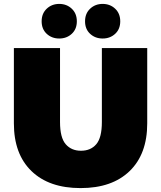

<svg xmlns="http://www.w3.org/2000/svg" viewBox="-20 -946 824 982"><path d="M392 16Q231 16 141 -71Q51 -158 51 -315V-700H287V-322Q287 -242 316 -208.5Q345 -175 394 -175Q444 -175 472.5 -208.5Q501 -242 501 -322V-700H733V-315Q733 -158 643 -71Q553 16 392 16ZM283 -749Q245 -749 219 -773Q193 -797 193 -837Q193 -877 219 -901.5Q245 -926 283 -926Q321 -926 347 -901.5Q373 -877 373 -837Q373 -797 347 -773Q321 -749 283 -749ZM505 -749Q467 -749 441 -773Q415 -797 415 -837Q415 -877 441 -901.5Q467 -926 505 -926Q543 -926 569 -901.5Q595 -877 595 -837Q595 -797 569 -773Q543 -749 505 -749Z"/></svg>

Font: Montserrat Black
Style: Regular
Weight: 900
Designer: Julieta Ulanovsky
Foundry: Julieta Ulanovsky
Version: Version 9.000; ttfautohint (v1.8.4.7-5d5b)